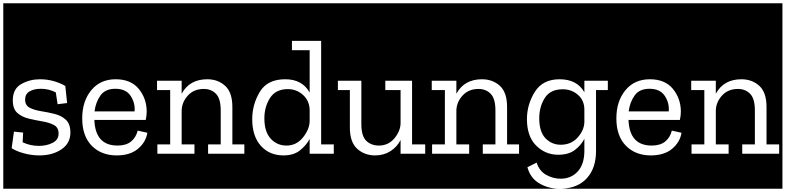

<svg xmlns="http://www.w3.org/2000/svg" viewBox="-32 -937 4788 1170"><path d="M-12 213V-917H445V213ZM397 -129Q397 -182 369 -207.5Q341 -233 300 -243Q259 -253 218 -259.5Q177 -266 149 -280.5Q121 -295 121 -330Q121 -364 148 -380Q175 -396 217 -396Q266 -396 308 -374L319 -302L377 -309L366 -413Q338 -430 297.5 -442Q257 -454 211 -454Q150 -454 98 -425Q46 -396 46 -325Q46 -273 74 -248.5Q102 -224 144 -214Q186 -204 227.5 -197Q269 -190 297 -175Q325 -160 325 -123Q325 -85 288.5 -66.5Q252 -48 205 -48Q152 -48 106 -70L109 -129L53 -135L39 -34Q68 -15 114.5 -2.5Q161 10 208 10Q288 10 342.5 -27Q397 -64 397 -129Z M421 213V-917H911V213ZM866 -128 807 -141Q797 -100 767 -75Q737 -50 684 -50Q549 -50 543 -206H856Q862 -233 862 -259Q861 -338 813 -396Q765 -454 673 -454Q579 -454 524 -387Q469 -320 469 -216Q469 -108 527 -49Q585 10 679 10Q761 10 809 -30.5Q857 -71 866 -128ZM788 -258H544Q551 -314 580 -355Q609 -396 671 -396Q736 -396 764.5 -352Q793 -308 788 -258Z M887 213V-917H1481V213ZM1236 0H1461V-57H1384V-285Q1384 -374 1340 -414Q1296 -454 1231 -454Q1123 -454 1075 -366V-445H925V-388H1005V-57H927V0H1153V-57H1075V-265Q1077 -316 1113.5 -355.5Q1150 -395 1210 -395Q1255 -395 1284 -365.5Q1313 -336 1313 -264V-57H1236Z M1457 213V-917H2027V213ZM1855 0H2002V-57H1925V-688H1747V-631H1855V-373Q1810 -454 1706 -454Q1597 -454 1551 -377Q1505 -300 1505 -211Q1505 -107 1557.5 -48.5Q1610 10 1696 10Q1757 10 1795 -20Q1833 -50 1855 -90ZM1855 -268V-197Q1853 -147 1813.5 -98.5Q1774 -50 1714 -50Q1656 -50 1617.5 -92Q1579 -134 1579 -216Q1579 -286 1613.5 -340Q1648 -394 1722 -394Q1775 -394 1814 -359Q1853 -324 1855 -268Z M2003 213V-917H2585V213ZM2409 0H2559V-57H2479V-445H2316V-388H2409V-184Q2407 -136 2370.5 -93Q2334 -50 2277 -50Q2230 -50 2200 -79Q2170 -108 2170 -180V-445H2022V-388H2100V-160Q2100 -71 2144.5 -30.5Q2189 10 2254 10Q2307 10 2347.5 -16Q2388 -42 2409 -84Z M2561 213V-917H3155V213ZM2910 0H3135V-57H3058V-285Q3058 -374 3014 -414Q2970 -454 2905 -454Q2797 -454 2749 -366V-445H2599V-388H2679V-57H2601V0H2827V-57H2749V-265Q2751 -316 2787.5 -355.5Q2824 -395 2884 -395Q2929 -395 2958 -365.5Q2987 -336 2987 -264V-57H2910Z M3131 213V-917H3700V213H3391Q3491 209 3545.5 147.5Q3600 86 3600 -16V-388H3672V-445H3529V-375Q3484 -454 3378 -454Q3275 -454 3227 -377Q3179 -300 3179 -211Q3179 -106 3235 -50Q3291 6 3370 6Q3433 6 3471 -23Q3509 -52 3529 -91V-19Q3529 64 3488.5 108Q3448 152 3384 152Q3339 152 3297 129Q3255 106 3238 54L3182 82Q3199 146 3250.5 178Q3302 210 3367 213ZM3529 -269V-192Q3527 -142 3487.5 -98.5Q3448 -55 3385 -55Q3330 -55 3292 -94.5Q3254 -134 3254 -216Q3254 -286 3287.5 -339.5Q3321 -393 3397 -393Q3451 -393 3490 -359Q3529 -325 3529 -269Z M3676 213V-917H4166V213ZM4121 -128 4062 -141Q4052 -100 4022 -75Q3992 -50 3939 -50Q3804 -50 3798 -206H4111Q4117 -233 4117 -259Q4116 -338 4068 -396Q4020 -454 3928 -454Q3834 -454 3779 -387Q3724 -320 3724 -216Q3724 -108 3782 -49Q3840 10 3934 10Q4016 10 4064 -30.5Q4112 -71 4121 -128ZM4043 -258H3799Q3806 -314 3835 -355Q3864 -396 3926 -396Q3991 -396 4019.5 -352Q4048 -308 4043 -258Z M4142 213V-917H4736V213ZM4491 0H4716V-57H4639V-285Q4639 -374 4595 -414Q4551 -454 4486 -454Q4378 -454 4330 -366V-445H4180V-388H4260V-57H4182V0H4408V-57H4330V-265Q4332 -316 4368.5 -355.5Q4405 -395 4465 -395Q4510 -395 4539 -365.5Q4568 -336 4568 -264V-57H4491Z"/></svg>

Font: Zilla Slab Highlight
Style: Regular
Weight: 400
Designer: Typotheque Type Foundry
Foundry: Typotheque type foundry
Version: Version 1.1; 2017; ttfautohint (v1.6)